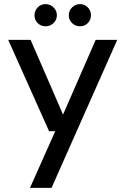

<svg xmlns="http://www.w3.org/2000/svg" viewBox="-20 -695 611 935"><path d="M126 220 249 -56H219L20 -501H129L287 -137L446 -501H551L231 220ZM202 -567Q179 -567 163.5 -582.5Q148 -598 148 -621Q148 -643 163.5 -659Q179 -675 202 -675Q224 -675 240.5 -659Q257 -643 257 -621Q257 -598 240.5 -582.5Q224 -567 202 -567ZM370 -567Q347 -567 331 -582.5Q315 -598 315 -621Q315 -643 331 -659Q347 -675 370 -675Q392 -675 407.5 -659Q423 -643 423 -621Q423 -598 407.5 -582.5Q392 -567 370 -567Z"/></svg>

Font: DMSans_18ptMedium
Style: Regular
Weight: 500
Designer: Colophon Foundry, Jonny Pinhorn
Foundry: Colophon Foundry
Version: Version 4.004;gftools[0.9.30]